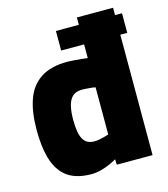

<svg xmlns="http://www.w3.org/2000/svg" viewBox="-107 -784 770 881"><g transform="rotate(-15 278.0 -344.0)"><path d="M231 -572V-665H545V-572ZM220 12Q179 12 147.5 2Q116 -8 93.5 -28.5Q71 -49 56.5 -80Q42 -111 35 -153.5Q28 -196 28 -250Q28 -334 49 -393Q70 -452 118 -483.5Q166 -515 245 -515Q258 -515 275.5 -513.5Q293 -512 310.5 -510.5Q328 -509 340 -507V-700H512V0H342L341 -26Q328 -18 307.5 -9Q287 0 264.5 6Q242 12 220 12ZM270 -130Q283 -130 296 -132.5Q309 -135 321 -138.5Q333 -142 340 -144V-368Q333 -370 322 -371Q311 -372 299 -373Q287 -374 278 -374Q247 -374 231 -358.5Q215 -343 208.5 -315.5Q202 -288 202 -250Q202 -218 206 -195Q210 -172 218.5 -157.5Q227 -143 240 -136.5Q253 -130 270 -130Z"/></g></svg>

Font: Cairo Play Black
Style: Regular
Weight: 900
Version: Version 3.119